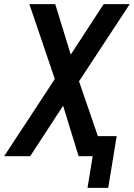

<svg xmlns="http://www.w3.org/2000/svg" viewBox="-31 -755 647 928"><path d="M492 153 533 -97H442L351 -362L596 -735H470L311 -491L236 -735H111L234 -373L-11 0H115L274 -244L349 0H417L392 153Z"/></svg>

Font: Iosevka Sparkle Semibold
Style: Italic
Weight: 600
Italic angle: -9°
Designer: Belleve Invis
Foundry: Belleve Invis
Version: Version 4.5.0; ttfautohint (v1.8.3)